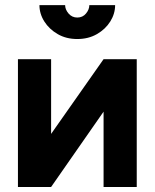

<svg xmlns="http://www.w3.org/2000/svg" viewBox="-20 -743 615 763"><path d="M391.6 -507.8H523.4V0H391.6V-299.3L183.1 0H51.3V-507.8H183.1V-210.9ZM287.1 -587.9Q331.1 -587.9 365.1 -607.4Q399.2 -627 418.3 -657.7Q437.5 -688.5 437.5 -722.7H335Q335 -705.3 321.8 -689.3Q308.6 -673.3 287.1 -673.3Q266.1 -673.3 252.4 -689.3Q238.8 -705.3 238.8 -722.7H136.7Q136.7 -688.5 156.1 -657.7Q175.5 -627 209.4 -607.4Q243.2 -587.9 287.1 -587.9Z"/></svg>

Font: Giphurs
Style: Regular
Weight: 400
Version: Version 2.010